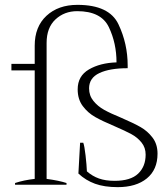

<svg xmlns="http://www.w3.org/2000/svg" viewBox="-20 -761 694 791"><path d="M479 -276Q530 -254 559 -237.5Q588 -221 608.5 -194Q629 -167 629 -128Q629 -62 585 -26Q541 10 465 10Q410 10 371.5 -4Q333 -18 303 -46L310 -173H323Q328 -160 332.5 -120.5Q337 -81 338 -55Q361 -35 388 -25.5Q415 -16 452 -16Q518 -16 549 -45.5Q580 -75 580 -124Q580 -153 563 -174Q546 -195 521 -208.5Q496 -222 452 -241Q402 -262 372 -279Q342 -296 321 -324Q300 -352 300 -393Q300 -448 346.5 -475Q393 -502 460 -504Q460 -583 428.5 -649Q397 -715 298 -715Q245 -715 208.5 -681Q172 -647 172 -584V-24Q224 -17 254 -7V0H42V-7Q78 -19 123 -24V-471H27V-498H123V-573Q123 -651 171.5 -696Q220 -741 299 -741Q430 -741 468 -661Q506 -581 506 -491V-480Q432 -480 389.5 -460Q347 -440 347 -397Q347 -367 365 -345Q383 -323 409 -308.5Q435 -294 479 -276Z"/></svg>

Font: Trirong ExtraLight
Style: Regular
Weight: 275
Designer: Katatrad Team
Foundry: CadsonDemak
Version: Version 1.001